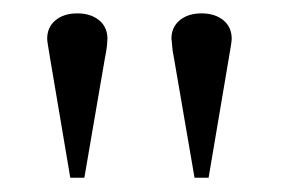

<svg xmlns="http://www.w3.org/2000/svg" viewBox="-20 -728 431 280"><path d="M82.5 -468.8 53.2 -642.1Q51.3 -654.3 50 -661.6Q48.8 -668.9 48.8 -671.4Q48.8 -688.5 61 -698.5Q73.2 -708.5 92.8 -708.5Q112.3 -708.5 124.5 -698.5Q136.7 -688.5 136.7 -671.4Q136.7 -668.9 136 -661.6Q135.3 -654.3 132.8 -642.1L103 -468.8ZM263.7 -468.8 233.9 -642.1Q231.4 -654.3 231 -661.6Q230.5 -668.9 230 -671.4Q230 -688.5 242.2 -698.5Q254.4 -708.5 273.9 -708.5Q293.5 -708.5 305.7 -698.5Q317.9 -688.5 317.9 -671.4Q317.9 -666.5 313.5 -642.1L284.2 -468.8Z"/></svg>

Font: XB Kayhan
Style: Regular
Weight: 400
Designer: Behnam
Foundry: Irmug
Version: Version 7.300 2009